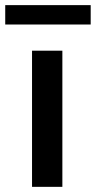

<svg xmlns="http://www.w3.org/2000/svg" viewBox="-54 -725 372 745"><path d="M70.3 -528.3V0H188V-528.3ZM-33.7 -705.1V-629.9H297.9V-705.1Z"/></svg>

Font: Vazirmatn Medium
Style: Regular
Weight: 500
Designer: Saber Rastikerdar
Foundry: Saber Rastikerdar
Version: Version 33.003